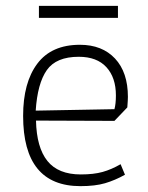

<svg xmlns="http://www.w3.org/2000/svg" viewBox="-20 -627 506 656"><path d="M113 -607H383V-566H113ZM59 -231Q59 -345 107.5 -409.5Q156 -474 253 -474Q329 -474 373 -427Q417 -380 417 -296Q417 -286 415 -260L371 -214L103 -215Q105 -123 142 -77Q179 -31 256 -31Q300 -31 330.5 -39.5Q361 -48 392 -66L407 -30Q373 -11 339 -1Q305 9 255 9Q59 9 59 -231ZM371 -254Q376 -272 376 -301Q376 -362 343.5 -397.5Q311 -433 249 -433Q172 -433 140 -387.5Q108 -342 102 -249Z"/></svg>

Font: Athiti Light
Style: Regular
Weight: 300
Designer: CadsonDemak Team
Foundry: CadsonDemak
Version: Version 1.033